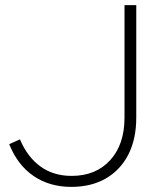

<svg xmlns="http://www.w3.org/2000/svg" viewBox="-20 -720 621 751"><path d="M259 11Q174 11 111.5 -31.5Q49 -74 16 -156L58 -175Q87 -106 138 -69Q189 -32 260 -32Q355 -32 411 -93.5Q467 -155 467 -260V-700H513V-260Q513 -176 482 -115.5Q451 -55 394 -22Q337 11 259 11Z"/></svg>

Font: Red Hat Display
Style: Regular
Weight: 300
Designer: Pentagram, MCKL
Foundry: Pentagram, MCKL
Version: Version 1.023